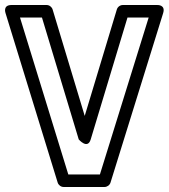

<svg xmlns="http://www.w3.org/2000/svg" viewBox="-33 -721 673 766"><path d="M365.6 -25H239.5L46.8 -651H134.4L281.1 -164.8C281.1 -164.8 316.4 -123.3 328.9 -164.8L475.6 -651H560.1ZM384 25C394.1 25 404.6 18 407.9 7.4L617.9 -668.6C628.3 -702.3 596 -701 594 -701H457C446.6 -701 436.3 -693.9 433.1 -683.2L305 -258.6L176.9 -683.2C173.9 -693.1 164.1 -701 153 -701H13C-22.1 -701 -11.5 -670.7 -10.9 -668.6L197.1 7.4C200.1 17.1 209.9 25 221 25Z"/></svg>

Font: Fog Sans
Style: Outline
Weight: 700
Foundry: Intel Corporation
Version: Version 1.00